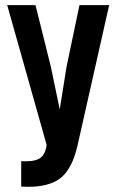

<svg xmlns="http://www.w3.org/2000/svg" viewBox="-20 -720 448 742"><path d="M401.9 -700.2 284.2 -178.2Q275.9 -138.2 265.6 -110.1Q255.4 -82 238.8 -58.3Q222.2 -34.7 198.7 -21.5Q175.3 -8.3 141.4 -2.2Q107.4 3.9 62 1V-97.2Q106.9 -94.2 129.9 -106Q152.8 -117.7 159.2 -153.8L160.2 -160.2L7.8 -700.2H117.2L176.8 -460.9L210.9 -296.9L236.8 -460L287.1 -700.2Z"/></svg>

Font: VL Bebas Neue Bold
Style: Regular
Weight: 700
Designer: Ryoichi Tsunekawa
Foundry: Ryoichi Tsunekawa
Version: Version 1.300